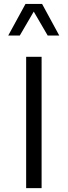

<svg xmlns="http://www.w3.org/2000/svg" viewBox="-20 -969 348 989"><path d="M194.3 0H114.7V-676.3H194.3ZM285.2 -786.1H225.6L153.8 -909.2L82 -786.1H22.5L111.3 -948.7H196.8Z"/></svg>

Font: Estedad-FD Regular
Style: FD-Regular
Weight: 400
Designer: Amin Abedi
Version: Version 7.3